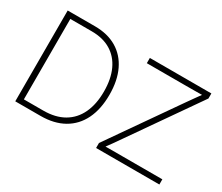

<svg xmlns="http://www.w3.org/2000/svg" viewBox="-123 -1030 1539 1332"><g transform="rotate(30 647.0 -364.0)"><path d="M292.5 0H114.7V-41.5H290.5Q387.7 -41.5 454.3 -80.3Q521 -119.1 555.2 -191.9Q589.4 -264.6 589.4 -365.7Q589.4 -466.3 556.4 -537.8Q523.4 -609.4 460.4 -647.7Q397.5 -686 306.2 -686H113.8V-727.5H308.1Q410.6 -727.5 483.4 -684.3Q556.2 -641.1 595 -560.1Q633.8 -479 633.8 -365.7Q633.8 -251 593.8 -168.9Q553.7 -86.9 477.3 -43.5Q400.9 0 292.5 0ZM135.3 -727.5V0H90.3V-727.5ZM737.8 0V-40L1114.7 -580.6Q1136.2 -611.3 1158.2 -642.1Q1180.2 -672.9 1202.1 -703.1L1207.5 -686.5Q1167 -686 1127 -685.8Q1086.9 -685.5 1046.4 -685.5H748.5V-727.5H1241.2V-687L865.2 -147.5Q843.8 -116.2 821.8 -85.4Q799.8 -54.7 776.9 -23.9L772 -41Q811.5 -41.5 851.1 -41.5Q890.6 -41.5 930.7 -41.5H1244.6V0Z"/></g></svg>

Font: Inter 24pt ExtraLight
Style: Regular
Weight: 250
Designer: Rasmus Andersson
Foundry: rsms
Version: Version 4.001;git-66647c0bb